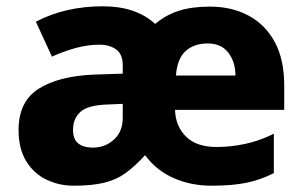

<svg xmlns="http://www.w3.org/2000/svg" viewBox="-20 -580 965 610"><path d="M647 -559Q716 -559 769.5 -530.5Q823 -502 853 -446.5Q883 -391 883 -308V-231H536Q538 -178 571.5 -145.5Q605 -113 668 -113Q712 -113 757.5 -122.5Q803 -132 850 -155V-30Q809 -9 764 0.5Q719 10 652 10Q587 10 532 -14Q477 -38 441 -87Q409 -52 379.5 -30.5Q350 -9 311 0.5Q272 10 214 10Q168 10 128 -9Q88 -28 63.5 -67.5Q39 -107 39 -167Q39 -257 102 -297.5Q165 -338 278 -343L370 -346V-372Q370 -408 349 -423Q328 -438 296 -438Q259 -438 220.5 -427.5Q182 -417 145 -400L94 -511Q187 -560 307 -560Q412 -560 473 -504Q506 -532 547.5 -545.5Q589 -559 647 -559ZM640 -442Q597 -442 570 -418Q543 -394 539 -340H728Q728 -383 705.5 -412.5Q683 -442 640 -442ZM322 -248Q259 -246 235.5 -224.5Q212 -203 212 -168Q212 -137 229 -124Q246 -111 274 -111Q314 -111 342 -136.5Q370 -162 370 -206V-250Z"/></svg>

Font: Noto Sans Bengali ExtraBold
Style: Regular
Weight: 800
Designer: Jelle Bosma - Monotype Design Team
Foundry: Monotype Imaging Inc.
Version: Version 2.003; ttfautohint (v1.8.4.7-5d5b)